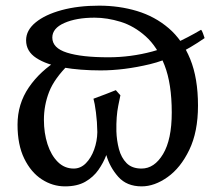

<svg xmlns="http://www.w3.org/2000/svg" viewBox="-20 -644 757 679"><path d="M587.4 -246.1Q587.4 -348.1 561.8 -413.6Q536.1 -479 495.1 -515.6Q454.1 -552.2 406.5 -566.9Q358.9 -581.5 314.5 -581.5Q250 -581.5 207.5 -562.7Q165 -543.9 165 -511.2Q165 -474.1 216.8 -457.8Q268.6 -441.4 363.3 -441.4Q442.4 -441.4 518.8 -461.9Q595.2 -482.4 690.9 -538.6Q694.3 -536.1 697.8 -526.1Q701.2 -516.1 703.6 -509.3Q602.1 -439 510.3 -417Q418.5 -395 335.9 -395Q263.7 -395 203.9 -405.3Q144 -415.5 108.2 -439Q72.3 -462.4 72.3 -501.5Q72.3 -537.1 106 -564.7Q139.6 -592.3 198 -608.2Q256.3 -624 330.6 -624Q401.4 -624 464.6 -605Q527.8 -585.9 576.4 -544.4Q625 -502.9 652.6 -435.3Q680.2 -367.7 680.2 -270.5Q680.2 -177.7 649.4 -114Q618.7 -50.3 572.5 -17.6Q526.4 15.1 481 15.1Q428.2 15.1 398.2 -18.8Q368.2 -52.7 356 -95.7Q345.7 -68.4 327.9 -43Q310.1 -17.6 281.5 -1.2Q252.9 15.1 210 15.1Q166 15.1 127.7 -9.8Q89.4 -34.7 65.7 -83.3Q42 -131.8 42 -203.1Q42 -276.4 82 -335Q122.1 -393.6 189 -434.1Q192.4 -431.6 206.5 -426.5Q220.7 -421.4 224.6 -418Q171.9 -366.2 153.6 -318.8Q135.3 -271.5 135.3 -220.2Q135.3 -173.8 147.9 -134.5Q160.6 -95.2 184.3 -71.5Q208 -47.9 240.7 -47.9Q265.1 -47.9 283.7 -66.7Q302.2 -85.4 313 -115.2Q323.7 -145 324.2 -176.8Q323.7 -212.9 319.3 -246.6Q314.9 -280.3 310.5 -294.9Q356 -311.5 389.6 -325.2Q393.6 -320.3 399.7 -313.7Q405.8 -307.1 405.8 -307.1Q405.8 -307.1 398.2 -270Q390.6 -232.9 391.6 -179.7Q392.6 -147.5 400.6 -116.9Q408.7 -86.4 427.7 -67.1Q446.8 -47.9 480.5 -47.9Q525.9 -47.9 556.6 -99.1Q587.4 -150.4 587.4 -246.1Z"/></svg>

Font: Gentium Book Plus
Style: Regular
Weight: 400
Designer: Victor Gaultney, Annie Olsen, Iska Routamaa, Becca Hirsbrunner
Foundry: SIL International
Version: Version 6.101